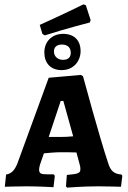

<svg xmlns="http://www.w3.org/2000/svg" viewBox="-20 -853 584 879"><path d="M185 -691C288 -724 391 -750 391 -750L395 -761L373 -829L362 -833C362 -833 258 -782 162 -739L174 -698ZM262 -532C318 -532 349 -574 349 -620C349 -660 327 -698 269 -698C217 -698 183 -662 183 -613C183 -565 211 -532 262 -532ZM268 -579C251 -579 227 -589 227 -618C227 -636 239 -649 263 -649C290 -649 304 -635 304 -611C304 -583 282 -579 268 -579ZM287 6C287 6 358 0 430 0C468 0 534 2 534 2L540 -48L536 -54C501 -57 486 -71 475 -107C435 -226 360 -504 360 -504L350 -510L203 -497L59 -103C46 -72 32 -58 8 -54L2 2C2 2 57 0 103 0C155 0 225 4 225 4L231 -48L226 -55H195C167 -55 159 -59 159 -77C159 -81 160 -88 163 -99L181 -151C202 -153 233 -156 257 -156C276 -156 309 -156 330 -155L344 -103C347 -94 348 -86 348 -80C348 -60 340 -57 286 -52L282 0ZM203 -226 258 -391H270L315 -229C298 -227 274 -226 257 -226Z"/></svg>

Font: Alegreya SC
Style: Bold
Weight: 700
Designer: Juan Pablo del Peral
Foundry: Huerta Tipografica
Version: Version 2.007;PS 002.007;hotconv 1.0.88;makeotf.lib2.5.64775